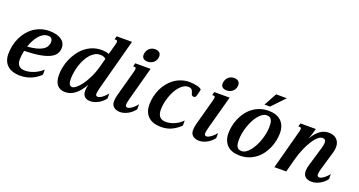

<svg xmlns="http://www.w3.org/2000/svg" viewBox="-42 -1353 3727 1991"><g transform="rotate(20 1821.5 -358.0)"><path d="M2.4 -161.1Q2.4 -208.5 12.5 -254.2Q22.5 -299.8 41.5 -340.6Q60.5 -381.3 88.4 -416Q116.2 -450.7 151.9 -475.8Q187.5 -501 231 -515.1Q274.4 -529.3 324.2 -529.3Q369.1 -529.3 402.6 -520Q436 -510.7 458.3 -494.6Q480.5 -478.5 491.5 -456.8Q502.4 -435.1 502.4 -410.2Q502.4 -371.1 483.6 -341.6Q464.8 -312 422.6 -291.5Q380.4 -271 312.3 -259.5Q244.1 -248 145 -245.1Q133.3 -192.4 133.3 -144.5Q133.3 -101.6 155.5 -78.6Q177.7 -55.7 221.7 -55.7Q246.1 -55.7 272 -61.3Q297.9 -66.9 323 -77.6Q348.1 -88.4 371.3 -103.3Q394.5 -118.2 413.6 -136.7V-80.6Q398.9 -65.4 377.7 -49.3Q356.4 -33.2 328.9 -19.8Q301.3 -6.3 267.3 2.2Q233.4 10.7 193.8 10.7Q147 10.7 111.1 -1Q75.2 -12.7 51 -34.9Q26.9 -57.1 14.6 -89.1Q2.4 -121.1 2.4 -161.1ZM377 -429.7Q377 -450.2 365.2 -464.1Q353.5 -478 325.7 -478Q297.4 -478 272.2 -463.4Q247.1 -448.7 226.1 -423.8Q205.1 -398.9 188.2 -366.2Q171.4 -333.5 159.7 -297.9Q216.8 -302.2 258.1 -312.7Q299.3 -323.2 325.7 -339.8Q352.1 -356.4 364.5 -379.2Q377 -401.9 377 -429.7Z M569.8 -139.6Q569.8 -179.2 579.1 -223.4Q588.4 -267.6 606.7 -310.8Q625 -354 652.6 -393.6Q680.2 -433.1 716.8 -463.4Q753.4 -493.7 799.1 -511.5Q844.7 -529.3 898.9 -529.3Q907.7 -529.3 918.5 -528.6Q929.2 -527.8 940.2 -526.1Q951.2 -524.4 961.9 -521.7Q972.7 -519 981 -515.1L1012.7 -630.9Q1018.1 -651.4 1018.1 -661.1Q1018.1 -671.9 1013.2 -675.5Q1008.3 -679.2 999.5 -679.2H985.8L995.6 -715.8H1165L1015.6 -157.2Q1007.3 -126.5 1004.4 -109.6Q1001.5 -92.8 1001.5 -85.9Q1001.5 -71.3 1007.8 -64.9Q1014.2 -58.6 1024.4 -58.6Q1035.6 -58.6 1049.3 -65.2Q1063 -71.8 1077.1 -82.3Q1091.3 -92.8 1104.2 -106.2Q1117.2 -119.6 1127 -133.3V-77.1Q1110.8 -55.7 1091.3 -39.3Q1071.8 -22.9 1050.8 -12Q1029.8 -1 1008.3 4.9Q986.8 10.7 966.8 10.7Q949.2 10.7 933.6 6.1Q918 1.5 906.5 -8.3Q895 -18.1 888.4 -33.2Q881.8 -48.3 881.8 -68.8Q881.8 -89.8 884 -106.9Q886.2 -124 892.1 -143.6Q845.7 -63.5 796.4 -26.1Q747.1 11.2 689.5 11.2Q632.8 11.2 601.3 -25.1Q569.8 -61.5 569.8 -139.6ZM740.7 -62.5Q757.8 -62.5 784.2 -83.3Q810.5 -104 839.1 -143.1Q867.7 -182.1 895 -238Q922.4 -293.9 940.9 -363.8L965.3 -455.1Q959 -463.9 942.1 -470.7Q925.3 -477.5 901.9 -477.5Q870.6 -477.5 843.5 -462.2Q816.4 -446.8 793.9 -420.9Q771.5 -395 753.9 -360.8Q736.3 -326.7 724.4 -289.3Q712.4 -252 706.1 -213.6Q699.7 -175.3 699.7 -141.1Q699.7 -126.5 701.2 -112.3Q702.6 -98.1 707 -87.2Q711.4 -76.2 719.5 -69.3Q727.5 -62.5 740.7 -62.5Z M1327.1 -656.7Q1335.9 -689.5 1360.6 -708Q1385.3 -726.6 1416.5 -726.6Q1446.8 -726.6 1464.4 -712.2Q1481.9 -697.8 1481.9 -671.4Q1481.9 -648.4 1473.4 -630.9Q1464.8 -613.3 1451.2 -601.6Q1437.5 -589.8 1420.4 -584Q1403.3 -578.1 1386.2 -578.1Q1356.9 -578.1 1340.1 -591.6Q1323.2 -605 1323.2 -631.3Q1323.2 -642.1 1327.1 -656.7ZM1289.6 -433.6Q1294.9 -454.1 1294.9 -463.9Q1294.9 -474.6 1290 -478.3Q1285.2 -481.9 1276.4 -481.9H1262.7L1272.5 -518.6H1441.9L1343.8 -157.2Q1335.4 -126.5 1332.5 -109.6Q1329.6 -92.8 1329.6 -85.9Q1329.6 -71.3 1335.9 -64.9Q1342.3 -58.6 1352.5 -58.6Q1363.8 -58.6 1377.4 -65.2Q1391.1 -71.8 1405.3 -82.3Q1419.4 -92.8 1432.4 -106.2Q1445.3 -119.6 1455.1 -133.3V-77.1Q1439 -55.7 1419.4 -39.3Q1399.9 -22.9 1378.9 -12Q1357.9 -1 1336.4 4.9Q1314.9 10.7 1294.9 10.7Q1277.3 10.7 1260.3 6.1Q1243.2 1.5 1229.7 -8.3Q1216.3 -18.1 1208.3 -33.2Q1200.2 -48.3 1200.2 -68.8Q1200.2 -89.8 1202.6 -106.9Q1205.1 -124 1210.4 -143.6Z M1874.5 -478Q1848.1 -478 1824 -463.6Q1799.8 -449.2 1778.8 -425Q1757.8 -400.9 1740.7 -368.7Q1723.6 -336.4 1711.4 -300.5Q1699.2 -264.6 1692.6 -227.8Q1686 -190.9 1686 -156.7Q1686 -132.3 1691.2 -115.2Q1696.3 -98.1 1704.3 -86.9Q1712.4 -75.7 1722.7 -69.3Q1732.9 -63 1742.9 -60.1Q1752.9 -57.1 1761.7 -56.4Q1770.5 -55.7 1776.4 -55.7Q1801.8 -55.7 1826.7 -61.5Q1851.6 -67.4 1874.8 -77.9Q1897.9 -88.4 1918.9 -103.3Q1939.9 -118.2 1957.5 -136.7V-80.6Q1911.6 -35.6 1860.6 -12.5Q1809.6 10.7 1747.6 10.7Q1703.6 10.7 1668.2 -0.5Q1632.8 -11.7 1607.9 -33.9Q1583 -56.2 1569.6 -89.6Q1556.2 -123 1556.2 -167Q1556.2 -211.4 1565.9 -255.9Q1575.7 -300.3 1594.2 -340.3Q1612.8 -380.4 1640.1 -415Q1667.5 -449.7 1702.6 -475.1Q1737.8 -500.5 1780.8 -514.9Q1823.7 -529.3 1873.5 -529.3Q1892.1 -529.3 1914.8 -526.4Q1937.5 -523.4 1957.3 -518.3Q1977.1 -513.2 1990.2 -506.1Q2003.4 -499 2003.4 -490.2Q2003.4 -488.3 2002.9 -486.8L1989.7 -433.1Q1985.8 -416 1980.2 -407.7Q1974.6 -399.4 1959.5 -399.4Q1947.8 -399.4 1941.9 -405.3Q1936 -411.1 1932.6 -419.9Q1929.2 -428.7 1926.5 -438.7Q1923.8 -448.7 1918.2 -457.5Q1912.6 -466.3 1902.6 -472.2Q1892.6 -478 1874.5 -478Z M2199.2 -656.7Q2208 -689.5 2232.7 -708Q2257.3 -726.6 2288.6 -726.6Q2318.8 -726.6 2336.4 -712.2Q2354 -697.8 2354 -671.4Q2354 -648.4 2345.5 -630.9Q2336.9 -613.3 2323.2 -601.6Q2309.6 -589.8 2292.5 -584Q2275.4 -578.1 2258.3 -578.1Q2229 -578.1 2212.2 -591.6Q2195.3 -605 2195.3 -631.3Q2195.3 -642.1 2199.2 -656.7ZM2161.6 -433.6Q2167 -454.1 2167 -463.9Q2167 -474.6 2162.1 -478.3Q2157.2 -481.9 2148.4 -481.9H2134.8L2144.5 -518.6H2314L2215.8 -157.2Q2207.5 -126.5 2204.6 -109.6Q2201.7 -92.8 2201.7 -85.9Q2201.7 -71.3 2208 -64.9Q2214.4 -58.6 2224.6 -58.6Q2235.8 -58.6 2249.5 -65.2Q2263.2 -71.8 2277.3 -82.3Q2291.5 -92.8 2304.4 -106.2Q2317.4 -119.6 2327.1 -133.3V-77.1Q2311 -55.7 2291.5 -39.3Q2272 -22.9 2251 -12Q2230 -1 2208.5 4.9Q2187 10.7 2167 10.7Q2149.4 10.7 2132.3 6.1Q2115.2 1.5 2101.8 -8.3Q2088.4 -18.1 2080.3 -33.2Q2072.3 -48.3 2072.3 -68.8Q2072.3 -89.8 2074.7 -106.9Q2077.1 -124 2082.5 -143.6Z M2805.2 -374Q2805.2 -390.6 2804 -409.2Q2802.7 -427.7 2796.4 -443.1Q2790 -458.5 2776.9 -468.5Q2763.7 -478.5 2740.2 -478.5Q2715.8 -478.5 2692.4 -463.1Q2668.9 -447.8 2648.2 -421.6Q2627.4 -395.5 2610.1 -361.6Q2592.8 -327.6 2580.3 -290.5Q2567.9 -253.4 2560.8 -215.6Q2553.7 -177.7 2553.7 -144.5Q2553.7 -127.4 2554.7 -109.1Q2555.7 -90.8 2562 -75.4Q2568.4 -60.1 2581.3 -50Q2594.2 -40 2618.7 -40Q2643.1 -40 2666.3 -55.4Q2689.5 -70.8 2710.2 -96.9Q2731 -123 2748.5 -157Q2766.1 -190.9 2778.6 -228Q2791 -265.1 2798.1 -302.7Q2805.2 -340.3 2805.2 -374ZM2615.2 10.7Q2572.3 10.7 2537.6 -0.7Q2502.9 -12.2 2478.8 -34.9Q2454.6 -57.6 2441.4 -91.3Q2428.2 -125 2428.2 -168.9Q2428.2 -208 2436.8 -250Q2445.3 -292 2462.4 -332Q2479.5 -372.1 2505.6 -408Q2531.7 -443.8 2566.7 -470.7Q2601.6 -497.6 2645.8 -513.4Q2689.9 -529.3 2743.7 -529.3Q2786.6 -529.3 2821.3 -517.8Q2856 -506.3 2880.1 -483.6Q2904.3 -460.9 2917.5 -427.2Q2930.7 -393.6 2930.7 -349.6Q2930.7 -310.5 2922.1 -268.6Q2913.6 -226.6 2896.5 -186.5Q2879.4 -146.5 2853.3 -110.6Q2827.1 -74.7 2792.2 -47.9Q2757.3 -21 2713.1 -5.1Q2668.9 10.7 2615.2 10.7ZM2755.4 -715.8H2874L2739.3 -574.7H2678.2Z M3460 -157.2Q3450.7 -126.5 3448.2 -109.6Q3445.8 -92.8 3445.8 -85.9Q3445.8 -71.3 3452.1 -64.9Q3458.5 -58.6 3468.8 -58.6Q3480 -58.6 3493.7 -65.2Q3507.3 -71.8 3521.5 -82.3Q3535.6 -92.8 3548.6 -106.2Q3561.5 -119.6 3571.3 -133.3V-77.1Q3555.2 -55.7 3535.6 -39.3Q3516.1 -22.9 3495.1 -12Q3474.1 -1 3452.6 4.9Q3431.2 10.7 3411.1 10.7Q3383.8 10.7 3365.2 3.9Q3346.7 -2.9 3335.4 -14.6Q3324.2 -26.4 3319.6 -42Q3314.9 -57.6 3314.9 -75.7Q3314.9 -91.8 3318.1 -109.1Q3321.3 -126.5 3326.7 -143.6L3388.7 -353Q3400.4 -392.6 3400.4 -415.5Q3400.4 -437 3390.6 -446.3Q3380.9 -455.6 3362.3 -455.6Q3340.3 -455.6 3313.7 -432.9Q3287.1 -410.2 3260.3 -368.7Q3233.4 -327.1 3208.3 -269Q3183.1 -210.9 3164.6 -140.1L3127.4 0H2996.6L3112.8 -433.6Q3118.2 -454.1 3118.2 -463.9Q3118.2 -474.6 3113.3 -478.3Q3108.4 -481.9 3099.6 -481.9H3085.9L3095.7 -518.6H3265.1L3252.9 -473.1Q3250.5 -463.4 3243.9 -444.1Q3237.3 -424.8 3226.6 -398.4Q3249 -436.5 3271.5 -461.9Q3293.9 -487.3 3316.7 -502.2Q3339.4 -517.1 3361.8 -523.2Q3384.3 -529.3 3407.2 -529.3Q3435.1 -529.3 3457.3 -521.2Q3479.5 -513.2 3494.9 -498Q3510.3 -482.9 3518.6 -461.7Q3526.9 -440.4 3526.9 -414.1Q3526.9 -387.2 3518.1 -356Z"/></g></svg>

Font: Arian AMU Serif
Style: Bold Italic
Weight: 700
Italic angle: -15°
Designer: Ruben Hakobyan (Tarumian)
Foundry: Ruben Hakobyan (Tarumian)
Version: Version 1.002